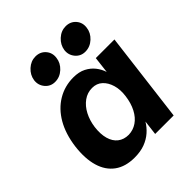

<svg xmlns="http://www.w3.org/2000/svg" viewBox="-205 -875 1020 1020"><g transform="rotate(-45 305.0 -364.5)"><path d="M219 12Q151 12 107 -20Q63 -52 45.5 -111.5Q28 -171 38 -253Q49 -337 83.5 -396.5Q118 -456 171.5 -488Q225 -520 290 -520Q332 -520 361 -505Q390 -490 408.5 -466.5Q427 -443 436 -415L447 -508H587L524 0H385L395 -83Q379 -56 354.5 -34.5Q330 -13 297 -0.5Q264 12 219 12ZM283 -96Q317 -97 345 -116Q373 -135 391.5 -170.5Q410 -206 416 -253Q422 -297 411.5 -332.5Q401 -368 378 -389Q355 -410 321 -410Q285 -410 256 -389Q227 -368 208.5 -332.5Q190 -297 184 -253Q178 -205 188 -169.5Q198 -134 222.5 -115Q247 -96 283 -96ZM432 -571Q398 -571 376.5 -596.5Q355 -622 359 -656Q364 -691 391.5 -716Q419 -741 453 -741Q489 -741 510.5 -716Q532 -691 527 -656Q523 -622 495.5 -596.5Q468 -571 432 -571ZM205 -571Q171 -571 149.5 -596.5Q128 -622 132 -656Q137 -691 164.5 -716Q192 -741 226 -741Q262 -741 283.5 -716Q305 -691 300 -656Q296 -622 268.5 -596.5Q241 -571 205 -571Z"/></g></svg>

Font: Inclusive Sans
Style: Bold Italic
Weight: 700
Italic angle: -7°
Designer: Olivia King
Foundry: Olivia King
Version: Version 2.004